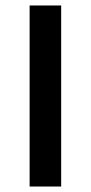

<svg xmlns="http://www.w3.org/2000/svg" viewBox="-20 -680 331 700"><path d="M203 0H88V-660H203Z"/></svg>

Font: Quattrocento Sans
Style: Bold
Weight: 700
Designer: Pablo Impallari
Foundry: Pablo Impallari, Igino Marini, Brenda Gallo
Version: Version 2.000